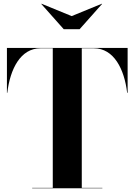

<svg xmlns="http://www.w3.org/2000/svg" viewBox="-20 -1006 718 1026"><path d="M363 -920 202 -986 200.5 -985 320.5 -850H405.5L525.5 -985L524 -986ZM152 -2V0H527V-2H417V-748H481.5C588.5 -748 644.5 -637 659.5 -510H662V-750H17V-510H19C34 -637 89.5 -748 196.5 -748H262V-2Z"/></svg>

Font: Bodoni* 96pt
Style: Bold
Weight: 700
Version: Version 2.3